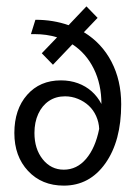

<svg xmlns="http://www.w3.org/2000/svg" viewBox="-20 -577 430 602"><path d="M25 -160Q25 -234 65 -279.5Q105 -325 171 -325Q200 -325 224.5 -316Q249 -307 267.5 -290.5Q286 -274 298 -251Q298 -313 274 -361.5Q250 -410 207 -438L146 -374L111 -410L159 -460Q126 -470 89 -470H77L91 -515Q147 -515 195 -498L251 -557L286 -521L243 -476Q299 -442 329.5 -383.5Q360 -325 360 -250Q360 -135 310.5 -65Q261 5 180 5Q111 5 68 -41Q25 -87 25 -160ZM291 -173Q290 -194 281.5 -213Q273 -232 258.5 -245.5Q244 -259 224.5 -267Q205 -275 184 -275Q155 -275 133.5 -260.5Q112 -246 100 -220Q88 -194 88 -160Q88 -110 114 -77.5Q140 -45 180 -45Q221 -45 250 -79Q279 -113 291 -173Z"/></svg>

Font: Glametrix
Style: Regular
Weight: 500
Designer: gluk
Foundry: gluk
Version: Version 0.40